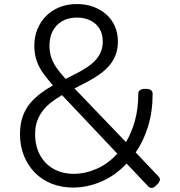

<svg xmlns="http://www.w3.org/2000/svg" viewBox="-20 -910 894 951"><path d="M343 19Q285 19 236.5 0Q188 -19 153 -54.5Q118 -90 98.5 -138.5Q79 -187 79 -246Q79 -294 92 -331.5Q105 -369 128 -397Q151 -425 180.5 -447Q210 -469 242 -487Q217 -516 195.5 -545Q174 -574 162 -608Q150 -642 150 -685Q150 -727 165 -764.5Q180 -802 207.5 -830Q235 -858 274 -874Q313 -890 361 -890Q405 -890 442 -876.5Q479 -863 506.5 -838.5Q534 -814 549 -780Q564 -746 564 -704Q564 -666 552 -636Q540 -606 519 -582.5Q498 -559 470.5 -540Q443 -521 412 -504.5Q381 -488 349 -472L604 -206Q632 -253 648.5 -313Q665 -373 665 -446Q665 -458 674 -464Q683 -470 701 -470Q718 -470 727 -464Q736 -458 736 -446Q736 -357 713.5 -284Q691 -211 652 -155L766 -35Q774 -27 771.5 -16.5Q769 -6 756 6Q744 19 733.5 20.5Q723 22 714 13L607 -100Q552 -41 482.5 -11Q413 19 343 19ZM345 -49Q402 -49 459 -74Q516 -99 561 -149L287 -439Q260 -423 235.5 -404.5Q211 -386 193 -363Q175 -340 164.5 -311.5Q154 -283 154 -246Q154 -185 179 -140.5Q204 -96 247 -72.5Q290 -49 345 -49ZM305 -519Q333 -533 360 -547Q387 -561 410.5 -576.5Q434 -592 451.5 -610.5Q469 -629 479 -652Q489 -675 489 -704Q489 -742 472.5 -768.5Q456 -795 427 -809Q398 -823 361 -823Q318 -823 287.5 -805Q257 -787 241 -756Q225 -725 225 -684Q225 -649 235.5 -621Q246 -593 264 -568.5Q282 -544 305 -519Z"/></svg>

Font: Playwrite GB S Light
Style: Regular
Weight: 300
Designer: Veronika Burian, José Scaglione
Foundry: TypeTogether
Version: Version 1.002